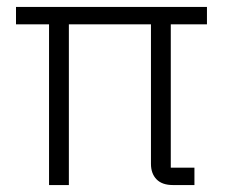

<svg xmlns="http://www.w3.org/2000/svg" viewBox="-20 -532 650 552"><path d="M471 -462V-50H539V0H477Q446 0 430 -16.5Q414 -33 414 -61V-462H178V0H121V-462H26V-512H575V-462Z"/></svg>

Font: IBM Plex Sans Light
Style: Regular
Weight: 300
Designer: Mike Abbink, Paul van der Laan, Pieter van Rosmalen
Foundry: Bold Monday
Version: Version 3.0